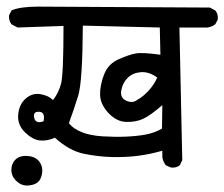

<svg xmlns="http://www.w3.org/2000/svg" viewBox="-20 -578 692 592"><path d="M60.5 -5.9Q43 -6.8 28.8 -21.5Q14.6 -36.1 15.1 -55.7Q15.6 -75.2 29.3 -87.4Q43 -99.6 68.4 -96.7Q93.8 -93.8 104.5 -74.7Q115.2 -55.7 106.4 -30.8Q97.7 -5.9 60.5 -5.9ZM506.8 -61.5 491.2 -68.4Q482.4 -80.1 480.5 -93.8V-113.3Q443.4 -102.5 406.2 -97.7Q369.1 -92.8 326.2 -93.8Q283.2 -94.7 238.3 -104Q193.4 -113.3 149.4 -153.3Q125 -142.6 102.5 -145Q80.1 -147.5 56.6 -170.4Q33.2 -193.4 36.1 -225.1Q39.1 -256.8 59.6 -274.4Q80.1 -292 105 -287.6Q129.9 -283.2 143.6 -269.5Q160.2 -291 168 -318.8Q175.8 -346.7 175.8 -498L34.2 -493.2L15.6 -502.9Q6.8 -513.7 7.8 -530.3L15.6 -545.9Q42 -557.6 98.1 -557.6Q154.3 -557.6 627 -554.7L643.6 -545.9Q653.3 -535.2 651.4 -517.6L643.6 -502.9Q632.8 -495.1 620.1 -493.2H533.2L542 -84L534.2 -68.4Q523.4 -59.6 506.8 -61.5ZM479.5 -181.6 480.5 -253.9Q443.4 -221.7 420.9 -211.4Q398.4 -201.2 368.7 -202.1Q338.9 -203.1 314 -230Q289.1 -256.8 288.6 -286.1Q288.1 -315.4 300.8 -348.1Q313.5 -380.9 345.2 -395Q377 -409.2 397.9 -413.1Q418.9 -417 474.6 -409.2L472.7 -493.2L235.4 -499Q234.4 -326.2 221.2 -283.2Q208 -240.2 192.4 -198.2Q205.1 -181.6 231 -170.9Q256.8 -160.2 295.4 -157.7Q334 -155.3 368.2 -156.7Q402.3 -158.2 429.2 -163.1Q456.1 -168 479.5 -181.6ZM114.3 -204.1Q120.1 -232.4 100.6 -233.4Q81.1 -234.4 85.4 -214.8Q89.8 -195.3 114.3 -204.1ZM402.3 -269.5Q421.9 -280.3 439 -299.3Q456.1 -318.4 464.8 -338.9Q439.5 -357.4 414.6 -355.5Q389.6 -353.5 374 -338.4Q358.4 -323.2 354 -299.8Q349.6 -276.4 369.1 -267.6Q388.7 -258.8 402.3 -269.5Z"/></svg>

Font: JasonHandwriting4
Style: Regular
Weight: 400
Version: Version 1.01.21